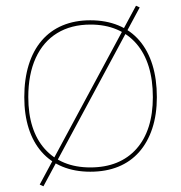

<svg xmlns="http://www.w3.org/2000/svg" viewBox="-20 -586 634 672"><path d="M469 -560 132 66 119 60 456 -566ZM296 -515Q351 -515 394.5 -497Q438 -479 468 -444Q498 -409 513.5 -359Q529 -309 529 -246Q529 -185 513 -136.5Q497 -88 467 -54Q437 -20 394 -2.5Q351 15 296 15Q242 15 199 -2.5Q156 -20 126 -54Q96 -88 80.5 -136.5Q65 -185 65 -246Q65 -309 80.5 -359Q96 -409 126 -444Q156 -479 199 -497Q242 -515 296 -515ZM297 -500Q229 -500 180 -470Q131 -440 105 -383Q79 -326 79 -246Q79 -188 93.5 -142.5Q108 -97 136.5 -65Q165 -33 205 -16.5Q245 0 296 0Q348 0 388.5 -16.5Q429 -33 457.5 -65Q486 -97 500.5 -142.5Q515 -188 515 -246Q515 -306 500.5 -353Q486 -400 457.5 -433Q429 -466 388.5 -483Q348 -500 297 -500Z"/></svg>

Font: Kalnia Thin Thin
Style: Regular
Weight: 250
Version: Version 1.105